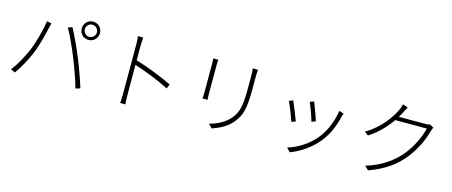

<svg xmlns="http://www.w3.org/2000/svg" viewBox="-50 -1456 5130 2181"><g transform="rotate(15 2515.0 -365.5)"><path d="M772 -684C772 -723 803 -756 842 -756C881 -756 914 -723 914 -684C914 -645 881 -613 842 -613C803 -613 772 -645 772 -684ZM735 -684C735 -624 783 -577 842 -577C902 -577 950 -624 950 -684C950 -744 902 -792 842 -792C783 -792 735 -744 735 -684ZM233 -294C198 -214 144 -110 80 -26L132 -4C191 -87 243 -184 280 -272C326 -380 361 -535 374 -592C379 -612 383 -630 389 -649L333 -660C319 -552 276 -394 233 -294ZM725 -343C767 -238 819 -96 843 -5L897 -22C871 -107 818 -257 775 -360C730 -471 668 -600 630 -670L580 -652C624 -579 684 -445 725 -343Z M1865 -327C1750 -384 1563 -456 1432 -496V-669C1432 -693 1435 -736 1438 -764H1375C1379 -735 1381 -693 1381 -669V-84C1381 -48 1380 -5 1376 22H1438C1434 -6 1433 -50 1433 -84L1432 -441C1543 -407 1732 -335 1843 -274Z M2266 -741C2269 -724 2270 -689 2270 -672V-340C2270 -312 2268 -284 2266 -270H2326C2324 -285 2323 -314 2323 -340V-672C2323 -691 2324 -724 2326 -741ZM2730 -748C2733 -726 2735 -699 2735 -670V-530C2735 -322 2723 -237 2650 -150C2588 -76 2499 -36 2412 -12L2454 32C2527 7 2625 -34 2689 -115C2760 -203 2787 -274 2787 -529V-670C2787 -699 2788 -726 2790 -748Z M3501 -565 3453 -549C3472 -509 3520 -378 3530 -334L3577 -352C3566 -394 3517 -526 3501 -565ZM3804 -536C3786 -407 3733 -283 3661 -194C3578 -92 3458 -16 3339 20L3382 64C3490 23 3611 -52 3703 -167C3777 -259 3821 -368 3847 -484C3850 -493 3854 -506 3859 -519ZM3268 -516 3221 -497C3238 -467 3294 -326 3310 -274L3358 -292C3339 -343 3285 -479 3268 -516Z M4840 -654C4828 -648 4812 -646 4788 -646H4475C4489 -668 4501 -690 4511 -710C4520 -727 4533 -754 4545 -774L4485 -795C4481 -774 4469 -744 4462 -730C4422 -639 4317 -483 4146 -383L4191 -350C4306 -425 4388 -516 4445 -599H4816C4793 -498 4729 -363 4646 -263C4553 -152 4420 -60 4249 -11L4294 32C4481 -35 4601 -126 4689 -234C4777 -342 4841 -478 4868 -585C4871 -596 4879 -617 4885 -628Z"/></g></svg>

Font: Noto Sans CJK KR Light
Style: Regular
Weight: 300
Designer: Ryoko NISHIZUKA (kana & ideographs); Paul D. Hunt (Latin, Greek & Cyrillic); Wenlong ZHANG (bopomofo); Sandoll Communica
Foundry: Adobe Systems Incorporated
Version: Version 1.004;PS 1.004;hotconv 1.0.82;makeotf.lib2.5.63406